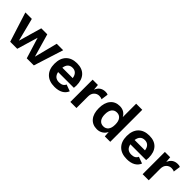

<svg xmlns="http://www.w3.org/2000/svg" viewBox="227 -1879 3049 3049"><g transform="rotate(45 1751.5 -354.5)"><path d="M869 -500 710 0H596H551L442 -353L337 0H233H179L20 -500H165L265 -110L377 -500H486H512L624 -110L724 -500Z M1411 -198H1057Q1078 -92 1182 -92Q1225 -92 1253 -108Q1281 -124 1292 -154L1404 -113Q1380 -53 1323.5 -21.5Q1267 10 1182 10Q1058 10 990 -58.5Q922 -127 922 -250Q922 -373 988 -441.5Q1054 -510 1174 -510Q1290 -510 1352.5 -443Q1415 -376 1415 -252Q1415 -224 1411 -198ZM1056 -294H1289Q1281 -350 1251 -379.5Q1221 -409 1173 -409Q1123 -409 1093.5 -380Q1064 -351 1056 -294Z M1867 -499 1850 -379Q1827 -394 1787 -394Q1738 -394 1702.5 -358.5Q1667 -323 1667 -259V0H1530V-500H1649L1658 -402Q1699 -510 1813 -510Q1848 -510 1867 -499Z M2426 -719V0H2304L2298 -93Q2276 -46 2232.5 -18Q2189 10 2133 10Q2033 10 1976 -58.5Q1919 -127 1919 -249Q1919 -372 1976 -441Q2033 -510 2133 -510Q2187 -510 2227 -485.5Q2267 -461 2289 -418V-719ZM2289 -245V-256V-255Q2289 -326 2258 -365.5Q2227 -405 2173 -405Q2118 -405 2087 -365Q2056 -325 2056 -250Q2056 -175 2087 -135Q2118 -95 2173 -95Q2227 -95 2258 -134Q2289 -173 2289 -245Z M3034 -198H2680Q2701 -92 2805 -92Q2848 -92 2876 -108Q2904 -124 2915 -154L3027 -113Q3003 -53 2946.5 -21.5Q2890 10 2805 10Q2681 10 2613 -58.5Q2545 -127 2545 -250Q2545 -373 2611 -441.5Q2677 -510 2797 -510Q2913 -510 2975.5 -443Q3038 -376 3038 -252Q3038 -224 3034 -198ZM2679 -294H2912Q2904 -350 2874 -379.5Q2844 -409 2796 -409Q2746 -409 2716.5 -380Q2687 -351 2679 -294Z M3490 -499 3473 -379Q3450 -394 3410 -394Q3361 -394 3325.5 -358.5Q3290 -323 3290 -259V0H3153V-500H3272L3281 -402Q3322 -510 3436 -510Q3471 -510 3490 -499Z"/></g></svg>

Font: Work Sans SemiBold
Style: Regular
Weight: 600
Designer: Wei Huang
Foundry: Wei Huang
Version: Version 1.500